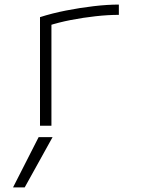

<svg xmlns="http://www.w3.org/2000/svg" viewBox="-20 -550 640 840"><path d="M88 270H37L149 50H210ZM155 -475Q208 -492 269 -504Q330 -516 390 -523Q450 -530 500 -530V-485Q453 -485 398.5 -479Q344 -473 290 -462.5Q236 -452 190 -437L205 -461V0H155Z"/></svg>

Font: M PLUS Code Latin Expanded Light
Style: Regular
Weight: 300
Width: 7
Designer: Coji Morishita
Foundry: UNDERFOREST DESIGN
Version: Version 1.002; ttfautohint (v1.8.3)